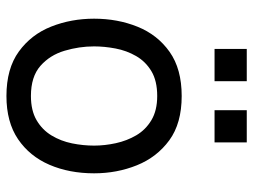

<svg xmlns="http://www.w3.org/2000/svg" viewBox="-115 -659 786 596"><g transform="rotate(90 278.0 -361.0)"><path d="M278 12Q193 12 140 -26.5Q87 -65 62.5 -127Q38 -189 38 -260Q38 -333 63 -395Q88 -457 141 -494.5Q194 -532 278 -532Q363 -532 415.5 -493.5Q468 -455 493 -393Q518 -331 518 -260Q518 -183 491.5 -121.5Q465 -60 412 -24Q359 12 278 12ZM278 -64Q323 -64 353 -81.5Q383 -99 400.5 -128Q418 -157 425 -191.5Q432 -226 432 -260Q432 -293 424.5 -327.5Q417 -362 400 -391Q383 -420 353 -438Q323 -456 278 -456Q231 -456 201 -438Q171 -420 154 -390.5Q137 -361 130.5 -326.5Q124 -292 124 -260Q124 -214 137.5 -168.5Q151 -123 184.5 -93.5Q218 -64 278 -64ZM132 -734H232V-634H132ZM322 -734H422V-634H322Z"/></g></svg>

Font: Liter
Style: Regular
Weight: 400
Designer: Anton Skugarov
Foundry: skugi
Version: Version 1.004; ttfautohint (v1.8.4.7-5d5b)